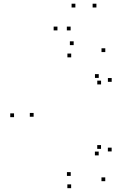

<svg xmlns="http://www.w3.org/2000/svg" viewBox="-20 -970 660 1012"><path d="M534.8 -15V-35H514.8V-15ZM568.5 -171.8V-191.8H548.5V-171.8ZM512.5 -185.3V-205.3H492.5V-185.3ZM500.2 -151V-171H480.2V-151ZM352.8 -42.8V-62.8H332.8V-42.8ZM157.2 -354.7V-374.7H137.2V-354.7ZM355.3 -667.7V-687.7H335.3V-667.7ZM500.5 -559.3V-579.3H480.5V-559.3ZM512.7 -525V-545H492.7V-525ZM568.7 -538.7V-558.7H548.7V-538.7ZM535 -695.5V-715.5H515V-695.5ZM368.3 -732.2V-752.2H348.3V-732.2ZM54 -352.5V-372.5H34V-352.5ZM355 21.8V1.8H335V21.8ZM282.8 -809.8V-829.8H262.8V-809.8ZM377.3 -930.5V-950.5H357.3V-930.5ZM488.2 -930.5V-950.5H468.2V-930.5ZM352.3 -809.8V-829.8H332.3V-809.8Z"/></svg>

Font: Monaspace Xenon Dots Var
Style: Regular
Weight: 400
Designer: Riley Cran and the Lettermatic Team
Version: Version 1.100 (Monaspace Xenon Dots)